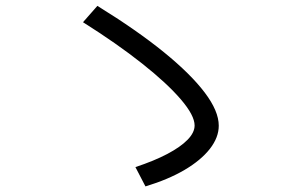

<svg xmlns="http://www.w3.org/2000/svg" viewBox="-20 -696 1040 663"><path d="M447.6 -119Q512.3 -140.4 557.8 -164.4Q603.3 -188.4 627.6 -213.3Q652 -238.3 652 -262.7Q652 -297.3 604.5 -352.8Q557 -408.3 470.5 -476.8Q384 -545.3 266.6 -619.3L316.3 -675.7Q452 -592 545.4 -516.2Q638.7 -440.3 687 -376.3Q735.4 -312.3 735.4 -262Q735.4 -221.3 704.7 -182Q674 -142.7 617.4 -109.3Q560.7 -76 482.3 -52.3Z"/></svg>

Font: M PLUS 1 Thin
Style: Regular
Weight: 100
Designer: Coji Morishita
Foundry: UNDERFOREST DESIGN
Version: Version 1.001